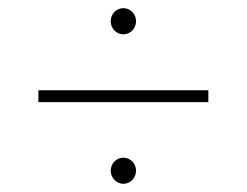

<svg xmlns="http://www.w3.org/2000/svg" viewBox="-20 -585 604 470"><path d="M282 -501C299 -501 313 -515 313 -533C313 -551 299 -565 282 -565C265 -565 251 -551 251 -533C251 -515 265 -501 282 -501ZM74 -335H490V-364H74ZM282 -135C299 -135 313 -150 313 -167C313 -185 299 -199 282 -199C265 -199 251 -185 251 -167C251 -150 265 -135 282 -135Z"/></svg>

Font: Talent ExtraLight
Style: Regular
Weight: 200
Designer: Mike Powis
Version: Version 1.001;hotconv 1.0.109;makeotfexe 2.5.65596